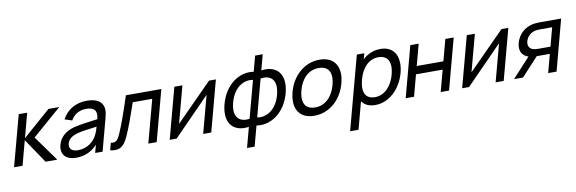

<svg xmlns="http://www.w3.org/2000/svg" viewBox="-64 -1244 6045 2014"><g transform="rotate(-10 2958.5 -237.0)"><path d="M-2.8 0H87.7L157.3 -260L333.2 0H457.7L263.5 -270L574.3 -540H458.8L162.7 -280L232.3 -540H142.3Z M1043.1 -449.5C1031 -520 966.9 -555 869.4 -555C747.4 -555 656.5 -497.5 605.6 -403L683.3 -377.5C720.5 -443.5 780.6 -472 846.1 -472C919.9 -472 951.7 -446.5 951.7 -393.4C951.7 -379.2 949.4 -363.1 945.1 -345C862.1 -334 764.1 -322.5 691.7 -304.5C603.3 -280.5 539.5 -231 516.8 -146C512.7 -130.9 510.7 -116.1 510.7 -102.1C510.7 -35.5 557.2 15 657.1 15C747.1 15 823 -18 883.7 -84L861.2 0H940.2L1029.6 -334C1038.4 -366.5 1045.1 -397.3 1045.1 -425C1045.1 -433.5 1044.5 -441.6 1043.1 -449.5ZM690.6 -59.5C627 -59.5 602.2 -88.5 602.2 -123.6C602.2 -131 603.3 -138.7 605.4 -146.5C618.9 -197 665 -221.5 713.3 -235.5C769.8 -250.5 845.1 -259 923.7 -269C916.7 -244.5 906.4 -210 892 -184C861 -117 786.6 -59.5 690.6 -59.5Z M1021 0C1040.1 4.2 1057.3 6.3 1072.7 6.3C1140.4 6.3 1176.6 -33.8 1213.5 -114C1248.8 -189.5 1300 -332 1342 -455.5H1549.5L1427.5 0H1516.5L1661.2 -540H1283.7C1231.2 -379.5 1186.6 -250.5 1144.8 -156C1121.7 -103.8 1104 -74.3 1062.9 -74.3C1056.4 -74.3 1049.3 -75 1041.5 -76.5Z M2242.3 -540H2169.3L1780.7 -147.5L1885.8 -540H1799.8L1655.2 0H1728.7L2118.3 -398L2011.7 0H2097.7Z M2439.1 225H2520.1L2577.7 10C2592.4 12.4 2607.1 13.6 2621.7 13.6C2758.2 13.6 2889.6 -90.2 2937.6 -269.5C2947.5 -306.3 2952.1 -339.9 2952.1 -370.1C2952.1 -487.4 2882 -553.6 2773.4 -553.6C2758.8 -553.6 2743.6 -552.4 2727.8 -550L2771.9 -714.5H2690.9L2646.8 -550C2632.2 -552.4 2617.7 -553.6 2603.1 -553.6C2466.5 -553.6 2334.7 -448.9 2286.6 -269.5C2276.8 -232.8 2272.2 -199.3 2272.2 -169.1C2272.2 -52.1 2342.3 13.6 2450.8 13.6C2465.5 13.6 2480.8 12.4 2496.7 10ZM2518.6 -71.5C2507.1 -69.7 2496 -68.8 2485.5 -68.8C2414.5 -68.8 2366.8 -110.1 2366.8 -192.4C2366.8 -215 2370.4 -240.7 2378.1 -269.5C2413.8 -402.8 2500.5 -470.8 2592.2 -470.8C2603 -470.8 2613.9 -469.9 2624.8 -468ZM2599.6 -71.5 2705.8 -468C2717.9 -469.9 2729.5 -470.9 2740.4 -470.9C2811.7 -470.9 2857.9 -430.3 2857.9 -348.9C2857.9 -325.8 2854.1 -299.3 2846.1 -269.5C2810.1 -134.9 2722 -68.7 2631.7 -68.7C2621 -68.7 2610.2 -69.6 2599.6 -71.5Z M3194.6 15C3355.1 15 3486.2 -101 3531.6 -270.5C3540.7 -304.4 3545.2 -336.4 3545.2 -365.6C3545.2 -480.4 3476.4 -555 3347.4 -555C3188.9 -555 3056.6 -440 3011.1 -270.5C3002 -236.3 2997.5 -204.2 2997.5 -174.8C2997.5 -59.8 3066.1 15 3194.6 15ZM3217.3 -69.5C3134.2 -69.5 3093.9 -115.4 3093.9 -191.2C3093.9 -214.9 3097.9 -241.5 3105.6 -270.5C3137.3 -388.5 3211.7 -470.5 3324.7 -470.5C3408.8 -470.5 3448.9 -425 3448.9 -349.8C3448.9 -326.1 3444.9 -299.5 3437.1 -270.5C3405.2 -151.5 3328.8 -69.5 3217.3 -69.5Z M3996.5 -555C3923 -555 3859 -527 3806.8 -479.5L3823 -540H3743.5L3534.5 240H3624L3701.7 -50C3729.2 -9 3776.3 15 3843.3 15C3994.3 15 4118.4 -108.5 4161.8 -270.5C4171.1 -305.3 4175.7 -338.3 4175.7 -368.7C4175.7 -479.5 4114.3 -555 3996.5 -555ZM3854.1 -66.5C3773.4 -66.5 3738.2 -113.3 3738.2 -185.7C3738.2 -211.1 3742.5 -239.7 3750.8 -270.5C3782.8 -390 3855.2 -473.5 3960.7 -473.5C4043.1 -473.5 4079 -423.6 4079 -350.6C4079 -326.1 4074.9 -299.1 4067.3 -270.5C4036.5 -155.5 3960.6 -66.5 3854.1 -66.5Z M4168.7 0H4257.7L4318.7 -228H4602.7L4541.7 0H4630.7L4775.3 -540H4686.3L4625.4 -312.5H4341.4L4402.3 -540H4313.3Z M5357.3 -540H5284.3L4895.7 -147.5L5000.8 -540H4914.8L4770.2 0H4843.7L5233.3 -398L5126.7 0H5212.7Z M5775.7 0 5919.8 -540H5709.3C5684.8 -540 5647.8 -540 5612.8 -532.5C5533.8 -515.5 5462 -458.5 5437.2 -366C5432.4 -348 5430.1 -331.5 5430.1 -316.5C5430.1 -258.9 5463.4 -222.9 5513.1 -207L5322.7 0H5418.7L5599.2 -196C5607 -195.5 5614.5 -195.5 5622 -195.5H5738.5L5686.2 0ZM5635.2 -269C5619.2 -269 5596.4 -269.5 5576.3 -275C5546 -283.5 5525.2 -305.5 5525.2 -339.9C5525.2 -348.2 5526.4 -357.2 5529 -367C5542.9 -419 5585.7 -450 5620.3 -459.5C5644.5 -466 5672.7 -466.5 5688.2 -466.5H5811.2L5758.2 -269Z"/></g></svg>

Font: Manrope
Style: MediumItalic
Weight: 500
Italic angle: -15°
Designer: Mikhail Sharanda
Foundry: Mikhail Sharanda
Version: Version 4.502;hotconv 1.0.109;makeotfexe 2.5.65596